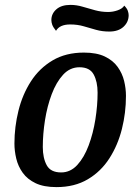

<svg xmlns="http://www.w3.org/2000/svg" viewBox="-20 -745 568 785"><path d="M211 20Q159 20 125.5 4Q92 -12 73 -38.5Q54 -65 46.5 -96.5Q39 -128 39 -158Q39 -226 55.5 -292.5Q72 -359 106.5 -412.5Q141 -466 195 -498Q249 -530 323 -530Q375 -530 408.5 -514Q442 -498 461 -471.5Q480 -445 487.5 -414Q495 -383 495 -353Q495 -284 478.5 -218Q462 -152 427.5 -98Q393 -44 339 -12Q285 20 211 20ZM230 -40Q268 -40 296 -70.5Q324 -101 342.5 -150.5Q361 -200 370 -257Q379 -314 379 -366Q379 -411 363 -440.5Q347 -470 305 -470Q266 -470 238 -439.5Q210 -409 191.5 -360Q173 -311 164 -254Q155 -197 155 -144Q155 -99 171 -69.5Q187 -40 230 -40ZM427 -616Q398 -616 373 -623Q348 -630 322.5 -637.5Q297 -645 267 -645Q224 -645 209 -619Q197 -634 193.5 -644Q190 -654 190 -663Q190 -689 210.5 -707Q231 -725 268 -725Q293 -725 318 -717.5Q343 -710 369 -703Q395 -696 422 -696Q442 -696 461.5 -703Q481 -710 488 -722Q499 -711 502.5 -701Q506 -691 506 -683Q506 -655 485 -635.5Q464 -616 427 -616Z"/></svg>

Font: Sansita Swashed
Style: Regular
Weight: 400
Designer: Pablo Cosgaya
Foundry: Omnibus-Type
Version: Version 1.003; ttfautohint (v1.8.3)